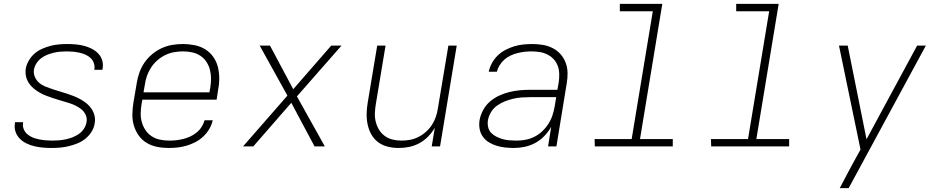

<svg xmlns="http://www.w3.org/2000/svg" viewBox="-20 -755 4840 990"><path d="M246 8Q223 8 201 6Q179 4 157.5 -1Q136 -6 116.5 -15.5Q97 -25 82 -40Q67 -55 60 -76Q53 -97 57 -120V-125H99V-122Q96 -104 102.5 -88.5Q109 -73 121.5 -62.5Q134 -52 149 -46Q164 -40 181 -36.5Q198 -33 215.5 -31.5Q233 -30 250 -30Q267 -30 284.5 -31.5Q302 -33 319 -36.5Q336 -40 354 -47Q372 -54 387 -64.5Q402 -75 412.5 -91Q423 -107 426 -124Q430 -144 422 -162Q414 -180 399 -192Q384 -204 366.5 -212Q349 -220 330.5 -225.5Q312 -231 293.5 -236.5Q275 -242 256.5 -248Q238 -254 219.5 -261Q201 -268 184.5 -277.5Q168 -287 153.5 -299Q139 -311 128.5 -327Q118 -343 114 -362Q110 -381 113 -402Q117 -423 129 -443.5Q141 -464 158.5 -479Q176 -494 197.5 -503.5Q219 -513 240 -518.5Q261 -524 283 -526Q305 -528 327 -528Q349 -528 371 -526Q393 -524 414 -518.5Q435 -513 453.5 -503.5Q472 -494 486.5 -479Q501 -464 507 -443.5Q513 -423 509 -401L508 -395H466L467 -399Q469 -415 463.5 -430.5Q458 -446 446.5 -456.5Q435 -467 420 -473.5Q405 -480 389 -483.5Q373 -487 357 -488.5Q341 -490 324 -490Q307 -490 290 -488.5Q273 -487 256.5 -483Q240 -479 223.5 -472.5Q207 -466 192.5 -455Q178 -444 168 -428.5Q158 -413 155 -396Q152 -376 160 -358Q168 -340 182 -328Q196 -316 214.5 -308.5Q233 -301 251.5 -295Q270 -289 288.5 -283.5Q307 -278 325.5 -272Q344 -266 361.5 -259Q379 -252 396 -242.5Q413 -233 427.5 -221Q442 -209 452.5 -193Q463 -177 467.5 -158Q472 -139 468 -118Q465 -96 452 -75.5Q439 -55 420.5 -40Q402 -25 380 -16Q358 -7 335.5 -1.5Q313 4 290.5 6Q268 8 246 8Z M849 8Q818 8 789 2Q760 -4 736 -18.5Q712 -33 695.5 -56Q679 -79 670.5 -107Q662 -135 662.5 -165Q663 -195 668 -226L685 -326Q689 -353 698.5 -380Q708 -407 724.5 -431.5Q741 -456 764.5 -475.5Q788 -495 814.5 -507Q841 -519 868.5 -523.5Q896 -528 924 -528Q954 -528 983.5 -522Q1013 -516 1037 -501.5Q1061 -487 1078 -464Q1095 -441 1102.5 -413Q1110 -385 1110.5 -355Q1111 -325 1105 -294L1097 -241H714L710 -219Q706 -195 705.5 -171Q705 -147 711.5 -124.5Q718 -102 730.5 -83.5Q743 -65 762 -52.5Q781 -40 804.5 -35Q828 -30 853 -30Q871 -30 889 -32Q907 -34 925 -38.5Q943 -43 960.5 -51Q978 -59 993.5 -71.5Q1009 -84 1019.5 -100.5Q1030 -117 1035 -135H1077Q1072 -112 1059.5 -90.5Q1047 -69 1028.5 -51.5Q1010 -34 988 -22.5Q966 -11 942.5 -4Q919 3 895.5 5.5Q872 8 849 8ZM720 -279H1060L1064 -301Q1068 -325 1068 -349Q1068 -373 1062.5 -395Q1057 -417 1044.5 -436Q1032 -455 1013 -467.5Q994 -480 971 -485Q948 -490 924 -490Q901 -490 878 -486Q855 -482 833 -471.5Q811 -461 792 -444.5Q773 -428 759.5 -407.5Q746 -387 738 -364.5Q730 -342 727 -319Z M1233 0 1462 -262 1319 -520H1372L1492 -295L1688 -520H1741L1511 -258L1655 0H1602L1482 -225L1286 0Z M2036 8Q2007 8 1980 1.5Q1953 -5 1931 -21Q1909 -37 1895.5 -60.5Q1882 -84 1876 -111.5Q1870 -139 1870.5 -168Q1871 -197 1876 -226L1925 -520H1968L1918 -219Q1914 -196 1913 -172.5Q1912 -149 1917.5 -127Q1923 -105 1934.5 -86Q1946 -67 1964 -54Q1982 -41 2004 -35.5Q2026 -30 2050 -30Q2072 -30 2094 -34Q2116 -38 2137 -48.5Q2158 -59 2176.5 -75.5Q2195 -92 2207.5 -111.5Q2220 -131 2227.5 -153Q2235 -175 2238 -197L2292 -520H2335L2249 0H2206L2222 -96Q2207 -71 2187 -50.5Q2167 -30 2142 -16.5Q2117 -3 2090 2.5Q2063 8 2036 8Z M2630 8Q2607 8 2584.5 5.5Q2562 3 2540.5 -3.5Q2519 -10 2500.5 -21.5Q2482 -33 2469.5 -50.5Q2457 -68 2453 -90.5Q2449 -113 2453 -137Q2458 -163 2471.5 -188Q2485 -213 2506.5 -231.5Q2528 -250 2554 -262Q2580 -274 2606.5 -280.5Q2633 -287 2659.5 -289.5Q2686 -292 2712 -292H2854L2861 -331Q2864 -352 2863.5 -374Q2863 -396 2856 -415Q2849 -434 2835.5 -449Q2822 -464 2803.5 -473.5Q2785 -483 2764 -486.5Q2743 -490 2721 -490Q2703 -490 2685 -488Q2667 -486 2649 -481.5Q2631 -477 2613.5 -469Q2596 -461 2581.5 -448.5Q2567 -436 2556.5 -419Q2546 -402 2542 -385H2500Q2505 -408 2516.5 -429.5Q2528 -451 2546 -468.5Q2564 -486 2586 -497.5Q2608 -509 2631 -516Q2654 -523 2677.5 -525.5Q2701 -528 2724 -528Q2752 -528 2779 -523.5Q2806 -519 2829.5 -507Q2853 -495 2870 -476Q2887 -457 2896.5 -432Q2906 -407 2906.5 -379.5Q2907 -352 2902 -324L2849 0H2806L2822 -101Q2808 -76 2787 -54Q2766 -32 2740 -18Q2714 -4 2686 2Q2658 8 2630 8ZM2644 -30Q2667 -30 2690.5 -34.5Q2714 -39 2736 -50Q2758 -61 2776 -78Q2794 -95 2807.5 -116Q2821 -137 2828.5 -160Q2836 -183 2840 -206L2848 -254H2713Q2691 -254 2669.5 -252.5Q2648 -251 2626.5 -246Q2605 -241 2583.5 -232.5Q2562 -224 2543 -210.5Q2524 -197 2512 -177Q2500 -157 2496 -136Q2493 -117 2497 -99.5Q2501 -82 2512.5 -70Q2524 -58 2540 -50Q2556 -42 2572.5 -37.5Q2589 -33 2607.5 -31.5Q2626 -30 2644 -30Z M3449 0H3047L3046 -38H3237L3346 -697H3176V-735H3395L3280 -38H3449Z M4049 0H3647L3646 -38H3837L3946 -697H3776V-735H3995L3880 -38H4049Z M4310 215Q4324 188 4338.5 161Q4353 134 4367 107L4417 16L4306 -520H4351L4448 -37L4709 -520H4754L4356 215Z"/></svg>

Font: Iosevka XLt Ex Obl
Style: Regular
Weight: 200
Width: 7
Italic angle: -9°
Monospace: yes
Designer: Belleve Invis
Foundry: Belleve Invis
Version: Version 32.5.0; ttfautohint (v1.8.4)